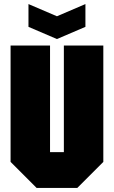

<svg xmlns="http://www.w3.org/2000/svg" viewBox="-20 -924 560 944"><path d="M32 -128V-700H226V-176H294V-700H488V-128L360 0H160ZM400 -904V-792L260 -732L120 -792V-904L260 -844Z"/></svg>

Font: Tektur Condensed ExtraBold
Style: Regular
Weight: 800
Width: 3
Designer: Adam Jagosz
Foundry: Adam Jagosz
Version: Version 1.005;gftools[0.9.30]